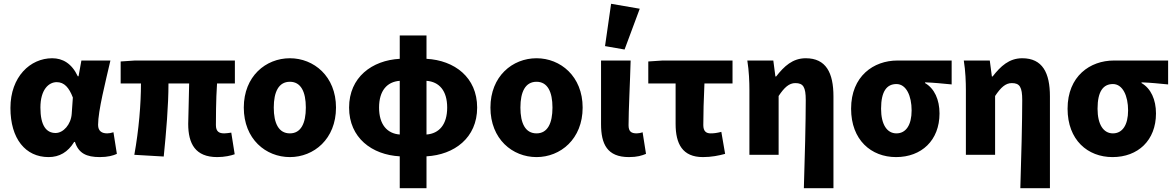

<svg xmlns="http://www.w3.org/2000/svg" viewBox="-20 -816 6189 1012"><path d="M236 12C293 12 338 -14 371 -68H375C394 -8 436 12 506 12C548 12 577 4 596 -5L578 -119C566 -115 555 -113 545 -113C518 -113 497 -124 497 -158C497 -232 536 -384 562 -497H409L394 -414H390C358 -482 310 -509 255 -509C140 -509 35 -412 35 -247C35 -85 114 12 236 12ZM273 -115C224 -115 193 -154 193 -249C193 -344 237 -383 279 -383C319 -383 344 -354 364 -302L358 -216C354 -160 314 -115 273 -115Z M1125 12C1164 12 1198 4 1217 -3L1199 -117C1185 -115 1172 -113 1162 -113C1134 -113 1118 -123 1118 -157C1118 -178 1118 -292 1124 -376H1218V-497H691L616 -492V-376H723C723 -268 712 -133 688 0L843 9C856 -120 868 -259 868 -376H977C976 -296 972 -191 972 -163C972 -58 1010 12 1125 12Z M1508 12C1634 12 1751 -83 1751 -249C1751 -414 1634 -509 1508 -509C1381 -509 1265 -414 1265 -249C1265 -83 1381 12 1508 12ZM1508 -113C1449 -113 1423 -166 1423 -249C1423 -332 1449 -385 1508 -385C1566 -385 1592 -332 1592 -249C1592 -166 1566 -113 1508 -113Z M2087 176H2228V8C2374 0 2495 -89 2495 -249C2495 -409 2375 -498 2228 -506V-629H2087V-506C1941 -498 1820 -409 1820 -249C1820 -89 1941 0 2087 8ZM1978 -249C1978 -338 2020 -385 2087 -390V-107C2020 -112 1978 -160 1978 -249ZM2337 -249C2337 -160 2295 -112 2228 -107V-390C2295 -385 2337 -338 2337 -249Z M2808 12C2934 12 3051 -83 3051 -249C3051 -414 2934 -509 2808 -509C2681 -509 2565 -414 2565 -249C2565 -83 2681 12 2808 12ZM2808 -113C2749 -113 2723 -166 2723 -249C2723 -332 2749 -385 2808 -385C2866 -385 2892 -332 2892 -249C2892 -166 2866 -113 2808 -113Z M3295 12C3339 12 3363 4 3385 -5L3367 -119C3357 -115 3344 -113 3336 -113C3307 -113 3293 -123 3293 -156C3293 -235 3301 -383 3304 -497H3148V-162C3148 -57 3180 12 3295 12ZM3272 -555 3352 -770 3201 -796 3169 -573Z M3685 12C3730 12 3769 4 3802 -5L3782 -121C3759 -115 3743 -113 3726 -113C3703 -113 3687 -123 3687 -157C3687 -212 3689 -294 3693 -376H3841V-497H3472L3397 -492V-376H3541V-163C3541 -58 3577 12 3685 12Z M4217 176H4373V-308C4373 -432 4334 -509 4227 -509C4158 -509 4113 -467 4071 -413H4067L4056 -497H3919C3928 -442 3930 -382 3930 -342V0H4084V-310C4114 -355 4139 -378 4172 -378C4214 -378 4227 -357 4227 -288C4227 -177 4222 22 4217 176Z M4703 12C4837 12 4932 -76 4932 -218C4932 -291 4905 -350 4856 -378V-382C4908 -380 4942 -376 4996 -371V-497H4710C4585 -497 4466 -415 4466 -243C4466 -78 4572 12 4703 12ZM4705 -113C4655 -113 4624 -160 4624 -243C4624 -336 4655 -373 4705 -373C4757 -373 4785 -310 4785 -234C4785 -157 4755 -113 4705 -113Z M5358 176H5514V-308C5514 -432 5475 -509 5368 -509C5299 -509 5254 -467 5212 -413H5208L5197 -497H5060C5069 -442 5071 -382 5071 -342V0H5225V-310C5255 -355 5280 -378 5313 -378C5355 -378 5368 -357 5368 -288C5368 -177 5363 22 5358 176Z M5844 12C5978 12 6073 -76 6073 -218C6073 -291 6046 -350 5997 -378V-382C6049 -380 6083 -376 6137 -371V-497H5851C5726 -497 5607 -415 5607 -243C5607 -78 5713 12 5844 12ZM5846 -113C5796 -113 5765 -160 5765 -243C5765 -336 5796 -373 5846 -373C5898 -373 5926 -310 5926 -234C5926 -157 5896 -113 5846 -113Z"/></svg>

Font: Source Sans Pro
Style: Bold
Weight: 700
Designer: Paul D. Hunt
Foundry: Adobe Systems Incorporated
Version: Version 3.006;hotconv 1.0.111;makeotfexe 2.5.65597